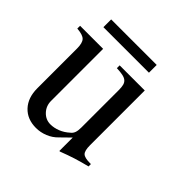

<svg xmlns="http://www.w3.org/2000/svg" viewBox="-165 -790 955 955"><g transform="rotate(45 312.0 -313.0)"><path d="M534.2 -39.1Q491.2 -28.3 457 -17.6Q422.9 -6.8 379.9 9.8L377 7.8V-85L328.1 -37.1Q305.7 -13.7 275.4 -1.5Q245.1 10.7 213.9 10.7Q152.3 10.7 115.7 -28.3Q79.1 -67.4 79.1 -133.8V-413.1Q79.1 -452.1 64.9 -466.8Q50.8 -481.4 9.8 -484.4V-503.9H171.9V-137.7Q171.9 -102.5 195.3 -77.6Q218.8 -52.7 252 -52.7Q277.3 -52.7 303.2 -63Q329.1 -73.2 351.6 -93.8Q362.3 -101.6 367.2 -114.7Q372.1 -127.9 372.1 -150.4V-414.1Q372.1 -434.6 368.7 -447.8Q365.2 -460.9 356 -468.8Q346.7 -476.6 330.1 -480Q313.5 -483.4 288.1 -484.4V-503.9H464.8V-119.1Q464.8 -80.1 477.5 -67.9Q490.2 -55.7 528.3 -55.7H534.2ZM417 -635.7V-581.1H96.7V-635.7Z"/></g></svg>

Font: Jomolhari
Style: Regular
Weight: 400
Designer: Christopher J. Fynn
Foundry: Christopher  J.  Fynn (Karma Drubgy¸ Tenzin).
Version: Version alpha 0.003c 2006